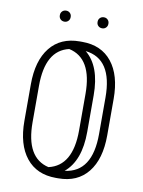

<svg xmlns="http://www.w3.org/2000/svg" viewBox="-89 -861 690 927"><g transform="rotate(10 256.0 -397.0)"><path d="M53 -419Q53 -535 104.5 -599.5Q156 -664 250 -664H262Q356 -664 407.5 -599.5Q459 -535 459 -419V-240Q459 -124 407.5 -59.5Q356 5 262 5H250Q156 5 104.5 -59.5Q53 -124 53 -240ZM361 -240Q361 -98 286 -36Q419 -52 419 -240V-419Q419 -608 286 -623Q361 -562 361 -419ZM93 -419V-240Q93 -66 206 -40Q321 -66 321 -240V-419Q321 -594 206 -619Q93 -593 93 -419ZM318 -773Q318 -784 325.5 -791.5Q333 -799 345 -799Q356 -799 363.5 -791.5Q371 -784 371 -773V-771Q371 -760 363.5 -752.5Q356 -745 345 -745Q333 -745 325.5 -752.5Q318 -760 318 -771ZM133 -773Q133 -784 140.5 -791.5Q148 -799 160 -799Q171 -799 178.5 -791.5Q186 -784 186 -773V-771Q186 -760 178.5 -752.5Q171 -745 160 -745Q148 -745 140.5 -752.5Q133 -760 133 -771Z"/></g></svg>

Font: Libertine Sup Light
Style: Regular
Weight: 300
Designer: Bastien Sozeau
Foundry: NBR — Bastien Sozeau
Version: Version 2.003; ttfautohint (v1.8.4.7-5d5b);gftools[0.9.33]